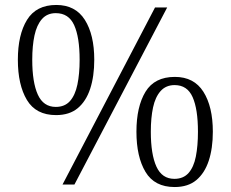

<svg xmlns="http://www.w3.org/2000/svg" viewBox="-20 -744 930 774"><path d="M232 0 605 -714H654L280 0ZM206 -280Q125 -280 88.5 -341Q52 -402 52 -503Q52 -604 89 -664Q126 -724 207 -724Q284 -724 322 -664Q360 -604 360 -503Q360 -436 343.5 -386Q327 -336 293.5 -308Q260 -280 206 -280ZM205 -313Q241 -313 262 -336.5Q283 -360 292 -403Q301 -446 301 -503Q301 -594 279 -642.5Q257 -691 205 -691Q170 -691 149 -667Q128 -643 119 -601Q110 -559 110 -503Q110 -412 132.5 -362.5Q155 -313 205 -313ZM684 10Q603 10 566.5 -51Q530 -112 530 -213Q530 -314 566.5 -374Q603 -434 685 -434Q762 -434 800 -374Q838 -314 838 -213Q838 -146 821.5 -96Q805 -46 771.5 -18Q738 10 684 10ZM683 -23Q719 -23 740 -46.5Q761 -70 769.5 -113Q778 -156 778 -213Q778 -304 756.5 -352.5Q735 -401 684 -401Q649 -401 627.5 -377Q606 -353 597 -311Q588 -269 588 -213Q588 -122 610.5 -72.5Q633 -23 683 -23Z"/></svg>

Font: Noto Serif Gujarati Light
Style: Regular
Weight: 300
Version: Version 2.102